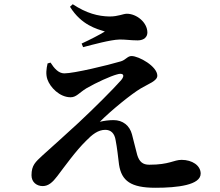

<svg xmlns="http://www.w3.org/2000/svg" viewBox="-20 -849 1040 908"><path d="M219 -553 205 -549C199 -523 196 -498 204 -474C217 -436 262 -389 314 -389C341 -389 354 -410 388 -431C436 -459 503 -489 533 -497C562 -506 573 -494 553 -470C514 -426 427 -339 352 -269C305 -225 223 -152 181 -114C148 -83 129 -68 129 -20C129 13 154 31 182 31C209 31 229 13 251 -16C286 -62 338 -135 387 -183C416 -213 444 -235 478 -235C504 -235 522 -219 527 -185C534 -149 538 -110 543 -70C555 6 598 39 715 39C820 39 929 26 929 -28C929 -67 888 -93 839 -93C801 -93 782 -70 686 -70C655 -70 639 -84 629 -116C623 -137 613 -181 604 -214C593 -255 561 -281 517 -281C496 -281 472 -278 452 -273C508 -329 602 -405 646 -431C681 -452 724 -466 724 -491C724 -535 637 -584 602 -584C583 -584 575 -566 552 -559C488 -540 330 -502 284 -502C257 -502 236 -526 219 -553ZM311 -817C365 -730 438 -712 476 -700C448 -683 407 -662 366 -643L373 -626C419 -638 503 -661 544 -662C569 -663 597 -658 631 -658C663 -658 677 -676 677 -695C677 -743 626 -784 580 -784C562 -784 540 -771 498 -771C444 -772 389 -786 324 -829Z"/></svg>

Font: Noto Serif CJK HK
Style: Bold
Weight: 700
Designer: Ryoko NISHIZUKA 西塚涼子 (kana & ideographs); Frank Grießhammer (Latin, Greek & Cyrillic); Wenlong ZHANG 张文龙 (bopomofo); San
Foundry: Adobe
Version: Version 2.001;hotconv 1.1.0;makeotfexe 2.6.0